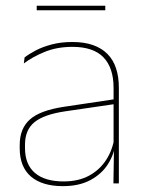

<svg xmlns="http://www.w3.org/2000/svg" viewBox="-20 -642 509 672"><path d="M377 0 379 -128 377.5 -131.5V-292V-334.5Q377.5 -404.5 342.2 -441.2Q307 -478 233.5 -478Q179 -478 136 -460.2Q93 -442.5 63.5 -420L66 -441Q81.5 -453 105.2 -465.5Q129 -478 161.2 -486.5Q193.5 -495 233.5 -495Q275 -495 305.5 -484.2Q336 -473.5 356.2 -453Q376.5 -432.5 386.2 -402.8Q396 -373 396 -335V0ZM200 9.5Q127.5 9.5 88.2 -24.2Q49 -58 49 -123V-134.5Q49 -192.5 85 -224.2Q121 -256 205.5 -268.5L386.5 -295.5L387 -278.5L209 -252.5Q134 -241.5 100.8 -214.5Q67.5 -187.5 67.5 -135.5V-124Q67.5 -66.5 102.2 -36.8Q137 -7 202.5 -7Q254.5 -7 291.8 -27.2Q329 -47.5 351.5 -82.2Q374 -117 380.5 -160.5L390 -142H384Q380 -102.5 358 -67.8Q336 -33 296.5 -11.8Q257 9.5 200 9.5ZM108.5 -606V-622H348.5V-606Z"/></svg>

Font: Anek Latin Thin
Style: Regular
Weight: 250
Designer: Yesha Goshar
Foundry: Ek Type
Version: Version 1.003